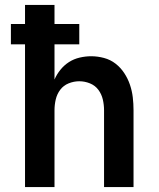

<svg xmlns="http://www.w3.org/2000/svg" viewBox="-20 -755 640 775"><path d="M81 0V-576H24V-658H81V-735H200V-658H300V-576H200V-434Q209 -455 224 -473.5Q239 -492 258.5 -504.5Q278 -517 301.5 -522.5Q325 -528 348 -528Q374 -528 400 -521Q426 -514 446.5 -498Q467 -482 481.5 -460Q496 -438 504.5 -413Q513 -388 516 -362Q519 -336 519 -310V0H400V-310Q400 -332 395 -353.5Q390 -375 377 -392.5Q364 -410 343 -418.5Q322 -427 300 -427Q278 -427 257 -418.5Q236 -410 223 -392.5Q210 -375 205 -353.5Q200 -332 200 -310V0Z"/></svg>

Font: Iosevka Book
Style: Bold
Weight: 700
Designer: Belleve Invis
Foundry: Belleve Invis
Version: Version 28.0.7; ttfautohint (v1.8.3)